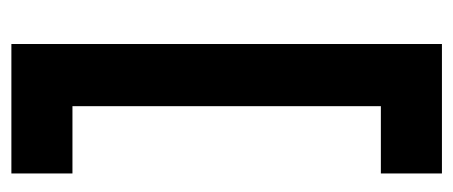

<svg xmlns="http://www.w3.org/2000/svg" viewBox="-257 -504 823 349"><g transform="rotate(90 154.5 -329.5)"><path d="M295.3 -49.7V61.3H60V-721.3H295.3V-610.3H173V-49.7Z"/></g></svg>

Font: Nata Sans
Style: Regular
Weight: 400
Designer: Daniel Uzquiano Cruz
Version: Version 1.001